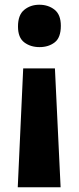

<svg xmlns="http://www.w3.org/2000/svg" viewBox="-20 -600 333 811"><path d="M55 191 78 -311H212L236 191ZM147 -401Q109 -401 82.5 -421Q56 -441 56 -488Q56 -537 82.5 -558.5Q109 -580 146 -580Q184 -580 210.5 -559Q237 -538 237 -491Q237 -441 211 -421Q185 -401 147 -401Z"/></svg>

Font: Menbere
Style: Regular
Weight: 400
Designer: Aleme Tadesse
Foundry: Sorkin Type Co
Version: Version 1.000